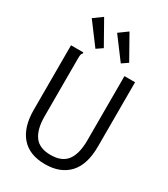

<svg xmlns="http://www.w3.org/2000/svg" viewBox="-209 -943 917 1049"><g transform="rotate(30 250.0 -418.5)"><path d="M50 -215V-623H128V-616Q122 -610 120.5 -603Q119 -596 119 -579V-214Q119 -134 150 -91Q181 -48 252 -48Q324 -48 355.5 -91Q387 -134 387 -217V-623H454V-218Q454 -103 400.5 -46Q347 11 251 11Q152 11 101 -48Q50 -107 50 -215ZM74 -808 129 -848 213 -699 175 -673ZM234 -808 289 -848 373 -699 335 -673Z"/></g></svg>

Font: Vazir Code
Style: Code
Weight: 400
Foundry: DejaVu fonts team - Redesigned by Saber Rastikerdar
Version: Version 1.1.2